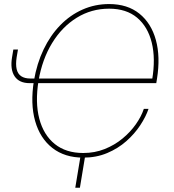

<svg xmlns="http://www.w3.org/2000/svg" viewBox="-20 -757 845 934"><path d="M385.3 9.8Q294.9 9.8 234.9 -37.1Q174.8 -84 150.9 -168.2Q127 -252.4 145 -364.3Q159.2 -447.8 191.9 -516.1Q224.6 -584.5 272.7 -634Q320.8 -683.6 381.3 -710.4Q441.9 -737.3 510.7 -737.3Q600.1 -737.3 658 -690.7Q715.8 -644 738.3 -562.3Q760.7 -480.5 743.7 -374L740.2 -352.5H158.7L162.1 -375H731L720.2 -370.1Q737.3 -471.7 718.3 -549.3Q699.2 -627 647 -670.9Q594.7 -714.8 510.7 -714.8Q424.8 -714.8 353.3 -670.7Q281.7 -626.5 233.4 -547.4Q185.1 -468.3 167.5 -364.3Q150.4 -258.8 171.1 -179.7Q191.9 -100.6 246.3 -56.6Q300.8 -12.7 384.8 -12.7Q440.9 -12.7 489.3 -32Q537.6 -51.3 575.9 -83Q614.3 -114.7 640.9 -152.6Q667.5 -190.4 679.7 -227.5H702.6Q689.5 -189 662.1 -147.5Q634.8 -106 594.5 -70.3Q554.2 -34.7 501.5 -12.5Q448.7 9.8 385.3 9.8ZM44.9 -516.1H67.4L61 -478.5Q55.7 -443.8 61 -420.7Q66.4 -397.5 83.3 -386.2Q100.1 -375 127.9 -375H153.3L149.9 -352.5H124.5Q73.2 -352.5 51 -386Q28.8 -419.4 38.6 -478.5ZM346.2 156.2 374 -11.7H396.5L368.7 156.2Z"/></svg>

Font: Inter 16pt Thin
Style: Italic
Weight: 250
Italic angle: -9.3988°
Version: Version 4.001;git-66647c0bb